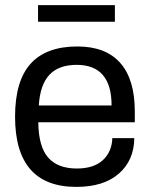

<svg xmlns="http://www.w3.org/2000/svg" viewBox="-20 -720 588 752"><path d="M129 -635V-700H430V-635ZM279 12Q39 12 39 -263Q39 -403 100 -470.5Q161 -538 283 -538Q394 -538 451 -473.5Q508 -409 508 -283V-241H130Q131 -146 168.5 -103Q206 -60 281 -60Q347 -60 382.5 -92.5Q418 -125 420 -179H506Q505 -92 445.5 -40Q386 12 279 12ZM132 -307H417Q417 -466 280 -466Q210 -466 173.5 -427Q137 -388 132 -307Z"/></svg>

Font: Archivo
Style: Regular
Weight: 400
Designer: Hector Gatti
Foundry: Omnibus-Type
Version: Version 2.001